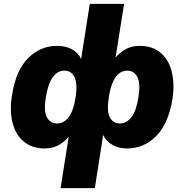

<svg xmlns="http://www.w3.org/2000/svg" viewBox="-20 -756 952 992"><path d="M293 216 335 -50Q285 11 211 11Q146 11 103.5 -24Q61 -59 45 -121Q29 -183 42 -264Q62 -393 125.5 -456Q189 -519 275 -519Q319 -519 351.5 -501.5Q384 -484 399 -451L444 -736H621L577 -458Q627 -519 701 -519Q767 -519 809 -484Q851 -449 867 -387Q883 -325 871 -244Q850 -116 786.5 -52.5Q723 11 637 11Q593 11 560.5 -7.5Q528 -26 513 -59L470 216ZM275 -118Q310 -118 335 -151Q360 -184 371 -255Q381 -326 364.5 -358.5Q348 -391 312 -391Q278 -391 253.5 -358.5Q229 -326 217 -255Q205 -184 222 -151Q239 -118 275 -118ZM600 -118Q634 -118 659 -150Q684 -182 695 -253Q707 -324 690 -357.5Q673 -391 637 -391Q602 -391 577.5 -357.5Q553 -324 542 -253Q531 -181 547.5 -149.5Q564 -118 600 -118Z"/></svg>

Font: Mulish Black
Style: Italic
Weight: 900
Italic angle: -9°
Designer: Vernon Adams
Foundry: Vernon Adams
Version: Version 3.603; ttfautohint (v1.8.3)